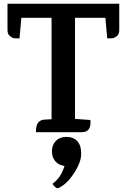

<svg xmlns="http://www.w3.org/2000/svg" viewBox="-20 -705 676 1024"><path d="M20 -685H616V-544Q616 -523 603 -512.5Q590 -502 580 -501Q570 -500 552 -500L542 -610H380V-71L462 -65Q468 0 417 0H172Q172 0 172 -8Q172 -63 216 -67L255 -69V-610H94L84 -500Q66 -500 56 -501Q46 -502 33 -512.5Q20 -523 20 -544ZM291 298Q285 302 273 291.5Q261 281 261 274Q305 243 324 180Q293 176 275 155Q257 134 257 101Q257 68 278 46.5Q299 25 334.5 25Q370 25 391.5 47Q413 69 413 115Q413 161 373.5 220.5Q334 280 291 298Z"/></svg>

Font: Karma
Style: Bold
Weight: 700
Designer: Joana Correia
Foundry: Indian Type Foundry
Version: Version 1.202;PS 1.0;hotconv 1.0.78;makeotf.lib2.5.61930; tt